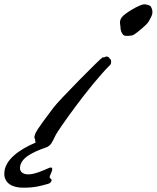

<svg xmlns="http://www.w3.org/2000/svg" viewBox="-264 -678 729 893"><path d="M250 -402C244 -406 248 -406 242 -411C239 -414 235 -415 232 -415C230 -415 228 -414 226 -414C222 -411 219 -411 216 -411H213C201 -405 10 -211 -14 -179C-38 -147 -92 -77 -100 -56C-103 -48 -104 -43 -104 -40C-104 -34 -101 -33 -101 -31C-101 -24 -100 -19 -98 -15C-173 17 -244 65 -244 130C-244 174 -207 195 -156 195C-102 195 -76 187 -40 177C-32 175 -24 168 -24 159C-24 153 -33 153 -33 146C-33 137 -21 121 -21 108C-21 103 -24 101 -27 101C-31 101 -36 103 -38 104C-63 115 -103 133 -132 133C-156 133 -171 122 -171 104C-171 56 -108 28 -53 9C-47 7 -40 5 -30 -5C-24 -10 -9 -41 -5 -50C4 -69 147 -275 249 -377C252 -380 253 -386 253 -391C253 -396 252 -401 250 -402ZM427 -577C431 -586 445 -604 445 -621C445 -633 441 -641 438 -647C434 -654 415 -658 406 -658C386 -657 316 -617 302 -597C295 -587 294 -579 294 -572C294 -564 296 -558 296 -556C296 -534 302 -525 309 -516C312 -512 320 -511 330 -511C340 -511 351 -513 356 -515C368 -522 397 -546 399 -548C409 -558 422 -568 427 -577Z"/></svg>

Font: Oregano
Style: Italic
Weight: 400
Italic angle: -12°
Designer: Astigmatic (AOETI)
Foundry: Astigmatic (AOETI)
Version: Version 1.000